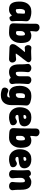

<svg xmlns="http://www.w3.org/2000/svg" viewBox="1829 -2592 984 4683"><g transform="rotate(90 2321.5 -250.0)"><path d="M208 22Q106 22 62 -40Q18 -102 18 -225V-250Q18 -293 29.5 -340.5Q41 -388 68.5 -429Q96 -470 143.5 -496Q191 -522 263 -522Q315 -522 354 -514Q393 -506 424 -495Q456 -483 478.5 -458Q501 -433 498 -398Q494 -349 492.5 -303.5Q491 -258 491 -216.5Q491 -175 492.5 -137Q494 -99 498 -66Q502 -31 475.5 -9.5Q449 12 414 12Q403 12 394 5Q385 -2 379 -13Q372 -26 369.5 -34.5Q367 -43 358 -43Q351 -43 342.5 -33Q334 -23 318 -10.5Q302 2 276 12Q250 22 208 22ZM233 -143Q249 -143 266.5 -150.5Q284 -158 296 -171Q308 -184 308 -200Q308 -225 308.5 -243Q309 -261 310.5 -279Q312 -297 313 -322Q316 -364 297 -365Q291 -366 281.5 -366.5Q272 -367 263 -367Q242 -367 229.5 -354.5Q217 -342 210 -323Q203 -304 200.5 -284.5Q198 -265 198 -250V-225Q198 -187 202.5 -165Q207 -143 233 -143Z M783 22Q735 22 703 19Q671 16 643 14Q599 11 572.5 -15.5Q546 -42 548 -78Q553 -179 555 -267Q557 -355 557.5 -444Q558 -533 558 -633Q558 -673 582.5 -697.5Q607 -722 649 -722Q677 -722 700 -710Q723 -698 737 -677.5Q751 -657 748 -629Q744 -592 741 -564Q738 -536 738 -511Q738 -499 743 -497Q748 -495 754 -497Q763 -500 776.5 -506Q790 -512 807.5 -517Q825 -522 846 -522Q943 -522 985.5 -460Q1028 -398 1028 -275V-250Q1028 -224 1021 -188.5Q1014 -153 997.5 -117Q981 -81 952.5 -49Q924 -17 882.5 2.5Q841 22 783 22ZM783 -148Q804 -148 817 -157.5Q830 -167 836.5 -182.5Q843 -198 845.5 -216Q848 -234 848 -250V-275Q848 -323 840.5 -345Q833 -367 813 -367Q794 -367 776.5 -354.5Q759 -342 748.5 -320.5Q738 -299 738 -272V-183Q738 -170 741 -164.5Q744 -159 749 -154Q756 -150 765 -149Q774 -148 783 -148Z M1289 -154Q1285 -149 1287 -145Q1289 -141 1295 -141Q1328 -142 1356.5 -143.5Q1385 -145 1415 -150Q1439 -154 1459.5 -141.5Q1480 -129 1492.5 -106.5Q1505 -84 1505 -54Q1505 -21 1480 1Q1455 23 1421 22L1139 11Q1106 10 1080.5 -10.5Q1055 -31 1055 -64Q1055 -85 1061 -103.5Q1067 -122 1077 -139Q1099 -174 1127 -211Q1155 -248 1185 -285.5Q1215 -323 1244 -355Q1248 -360 1246 -364Q1244 -368 1238 -368Q1218 -367 1199.5 -365.5Q1181 -364 1161 -361Q1137 -356 1118.5 -368Q1100 -380 1090 -401Q1080 -422 1080 -444Q1080 -479 1100.5 -502.5Q1121 -526 1154 -522Q1219 -513 1285 -517.5Q1351 -522 1416 -522Q1447 -522 1468.5 -506.5Q1490 -491 1496 -466.5Q1502 -442 1485 -416Q1456 -373 1419.5 -327Q1383 -281 1348 -236.5Q1313 -192 1289 -154Z M2028 -71Q2036 -36 2012.5 -9.5Q1989 17 1945 17Q1925 17 1910.5 9.5Q1896 2 1886 -13Q1883 -18 1878.5 -18Q1874 -18 1870 -17Q1861 -12 1848.5 -5.5Q1836 1 1819.5 7.5Q1803 14 1783 18Q1763 22 1739 22Q1640 22 1594.5 -40Q1549 -102 1549 -228Q1549 -270 1548.5 -299.5Q1548 -329 1546 -358.5Q1544 -388 1539 -428Q1535 -456 1548.5 -477Q1562 -498 1586 -510Q1610 -522 1638 -522Q1667 -522 1691.5 -510Q1716 -498 1729.5 -477Q1743 -456 1739 -428Q1734 -388 1732 -358.5Q1730 -329 1729.5 -299.5Q1729 -270 1729 -228Q1729 -196 1732.5 -177Q1736 -158 1743.5 -150.5Q1751 -143 1764 -143Q1785 -143 1802 -153.5Q1819 -164 1829 -183.5Q1839 -203 1839 -228Q1839 -270 1839 -300.5Q1839 -331 1839 -361Q1839 -391 1839 -433Q1839 -473 1863.5 -497.5Q1888 -522 1928 -522Q1956 -522 1979.5 -510.5Q2003 -499 2017 -479Q2031 -459 2029 -431Q2025 -379 2022 -328Q2019 -277 2017.5 -230.5Q2016 -184 2018.5 -143Q2021 -102 2028 -71Z M2298 222Q2256 222 2219.5 213.5Q2183 205 2162 198Q2133 186 2122 161.5Q2111 137 2117 108Q2125 69 2153 50.5Q2181 32 2214 44Q2234 51 2253.5 59Q2273 67 2298 67Q2319 67 2330.5 61Q2342 55 2348.5 43.5Q2355 32 2358 17Q2361 8 2357.5 5.5Q2354 3 2349 4Q2341 6 2329 10.5Q2317 15 2301.5 18.5Q2286 22 2263 22Q2195 22 2153 -11.5Q2111 -45 2092 -101Q2073 -157 2073 -225V-250Q2073 -293 2084.5 -340.5Q2096 -388 2123.5 -429Q2151 -470 2198.5 -496Q2246 -522 2318 -522Q2370 -522 2409 -514Q2448 -506 2479 -495Q2511 -483 2533.5 -458Q2556 -433 2553 -398Q2549 -345 2547 -300Q2545 -255 2544 -213Q2543 -171 2543 -126.5Q2543 -82 2543 -28Q2543 16 2531 60Q2519 104 2491 141Q2463 178 2416 200Q2369 222 2298 222ZM2288 -143Q2309 -143 2326.5 -153.5Q2344 -164 2355.5 -183.5Q2367 -203 2367 -228Q2367 -260 2369 -285.5Q2371 -311 2371 -334Q2371 -344 2368.5 -348Q2366 -352 2360 -358Q2354 -362 2343.5 -364.5Q2333 -367 2318 -367Q2297 -367 2284.5 -358.5Q2272 -350 2265 -334.5Q2258 -319 2255.5 -297.5Q2253 -276 2253 -250V-225Q2253 -175 2260 -159Q2267 -143 2288 -143Z M2841 22Q2769 22 2721.5 -4Q2674 -30 2646.5 -69.5Q2619 -109 2607.5 -150.5Q2596 -192 2596 -225V-250Q2596 -293 2607.5 -340.5Q2619 -388 2646.5 -429Q2674 -470 2721.5 -496Q2769 -522 2841 -522Q2908 -522 2951 -504.5Q2994 -487 3018 -460.5Q3042 -434 3051.5 -404.5Q3061 -375 3061 -352Q3061 -313 3046 -287.5Q3031 -262 3006.5 -247.5Q2982 -233 2950.5 -226Q2919 -219 2885.5 -215.5Q2852 -212 2821 -209Q2797 -207 2789.5 -199Q2782 -191 2782 -178Q2782 -165 2788.5 -154.5Q2795 -144 2808.5 -138.5Q2822 -133 2841 -133Q2863 -133 2885 -146.5Q2907 -160 2925 -166Q2948 -174 2970.5 -165.5Q2993 -157 3009.5 -139Q3026 -121 3031 -99Q3040 -62 3027.5 -40.5Q3015 -19 2997 -11Q2978 -3 2936 9.5Q2894 22 2841 22ZM2813 -329Q2855 -331 2867 -340Q2879 -349 2879 -364Q2879 -376 2874 -384Q2869 -392 2860.5 -396Q2852 -400 2841 -400Q2824 -400 2811.5 -394Q2799 -388 2791 -376Q2783 -364 2783 -347Q2783 -337 2793 -332.5Q2803 -328 2813 -329Z M3339 22Q3291 22 3259 19Q3227 16 3199 14Q3155 11 3128.5 -15.5Q3102 -42 3104 -78Q3109 -179 3111 -267Q3113 -355 3113.5 -444Q3114 -533 3114 -633Q3114 -673 3138.5 -697.5Q3163 -722 3205 -722Q3233 -722 3256 -710Q3279 -698 3293 -677.5Q3307 -657 3304 -629Q3300 -592 3297 -564Q3294 -536 3294 -511Q3294 -499 3299 -497Q3304 -495 3310 -497Q3319 -500 3332.5 -506Q3346 -512 3363.5 -517Q3381 -522 3402 -522Q3499 -522 3541.5 -460Q3584 -398 3584 -275V-250Q3584 -224 3577 -188.5Q3570 -153 3553.5 -117Q3537 -81 3508.5 -49Q3480 -17 3438.5 2.5Q3397 22 3339 22ZM3339 -148Q3360 -148 3373 -157.5Q3386 -167 3392.5 -182.5Q3399 -198 3401.5 -216Q3404 -234 3404 -250V-275Q3404 -323 3396.5 -345Q3389 -367 3369 -367Q3350 -367 3332.5 -354.5Q3315 -342 3304.5 -320.5Q3294 -299 3294 -272V-183Q3294 -170 3297 -164.5Q3300 -159 3305 -154Q3312 -150 3321 -149Q3330 -148 3339 -148Z M3865 22Q3793 22 3745.5 -4Q3698 -30 3670.5 -69.5Q3643 -109 3631.5 -150.5Q3620 -192 3620 -225V-250Q3620 -293 3631.5 -340.5Q3643 -388 3670.5 -429Q3698 -470 3745.5 -496Q3793 -522 3865 -522Q3932 -522 3975 -504.5Q4018 -487 4042 -460.5Q4066 -434 4075.5 -404.5Q4085 -375 4085 -352Q4085 -313 4070 -287.5Q4055 -262 4030.5 -247.5Q4006 -233 3974.5 -226Q3943 -219 3909.5 -215.5Q3876 -212 3845 -209Q3821 -207 3813.5 -199Q3806 -191 3806 -178Q3806 -165 3812.5 -154.5Q3819 -144 3832.5 -138.5Q3846 -133 3865 -133Q3887 -133 3909 -146.5Q3931 -160 3949 -166Q3972 -174 3994.5 -165.5Q4017 -157 4033.5 -139Q4050 -121 4055 -99Q4064 -62 4051.5 -40.5Q4039 -19 4021 -11Q4002 -3 3960 9.5Q3918 22 3865 22ZM3837 -329Q3879 -331 3891 -340Q3903 -349 3903 -364Q3903 -376 3898 -384Q3893 -392 3884.5 -396Q3876 -400 3865 -400Q3848 -400 3835.5 -394Q3823 -388 3815 -376Q3807 -364 3807 -347Q3807 -337 3817 -332.5Q3827 -328 3837 -329Z M4128 -435Q4125 -469 4151.5 -490.5Q4178 -512 4212 -512Q4230 -512 4244.5 -506.5Q4259 -501 4265 -484Q4267 -475 4274 -471Q4281 -467 4293 -473Q4299 -476 4309.5 -483.5Q4320 -491 4335.5 -499.5Q4351 -508 4371 -514.5Q4391 -521 4418 -521Q4517 -521 4562.5 -460Q4608 -399 4608 -271Q4608 -229 4608.5 -199.5Q4609 -170 4611 -141Q4613 -112 4618 -71Q4623 -31 4593.5 -4.5Q4564 22 4520 22Q4473 22 4443 -4.5Q4413 -31 4418 -71Q4423 -112 4425 -141Q4427 -170 4427.5 -199.5Q4428 -229 4428 -271Q4428 -325 4420.5 -345.5Q4413 -366 4393 -366Q4374 -366 4356.5 -353.5Q4339 -341 4328.5 -319.5Q4318 -298 4318 -271Q4318 -229 4318.5 -199.5Q4319 -170 4321 -141Q4323 -112 4328 -71Q4333 -31 4303.5 -4.5Q4274 22 4230 22Q4186 22 4155.5 -3Q4125 -28 4128 -68Q4133 -138 4134.5 -194.5Q4136 -251 4134.5 -308.5Q4133 -366 4128 -435Z"/></g></svg>

Font: Winky Sans ExtraBold
Style: Regular
Weight: 800
Designer: Simon Atzbach
Foundry: typofactur
Version: Version 1.205